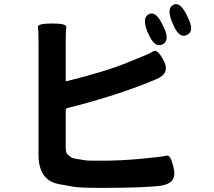

<svg xmlns="http://www.w3.org/2000/svg" viewBox="-20 -869 1040 932"><path d="M472 43Q372 43 341 38Q304 32 267 25Q167 7 167 -118V-663Q167 -719 164 -737Q161 -755 233 -755Q305 -755 302 -737Q299 -719 299 -663V-479Q299 -474 304 -475Q502 -524 610 -570Q645 -585 681 -599Q703 -607 724 -620Q745 -633 776 -572Q807 -511 735 -483L691 -465Q521 -398 309 -345Q299 -343 299 -333V-158Q299 -127 307 -120.5Q315 -114 321.5 -108Q328 -102 346 -98.5Q364 -95 400 -90Q409 -89 480 -89Q564 -89 662 -98Q770 -108 789.5 -113.5Q809 -119 824 -49Q839 20 763 32Q687 43 472 43ZM768 -653Q729 -636 700 -706L696 -714Q668 -782 702 -800Q736 -818 769 -749L774 -739Q807 -671 768 -653ZM887 -699Q849 -681 820 -751L816 -760Q788 -827 820 -845Q853 -864 887 -795L892 -784Q926 -717 887 -699Z"/></svg>

Font: Resource Han Rounded KR
Style: Bold
Weight: 700
Designer: Cyano Hao (round all glyphs); Ryoko NISHIZUKA 西塚涼子 (kana, bopomofo & ideographs); Paul D. Hunt (Latin, Greek & Cyrillic)
Foundry: Cyano Hao
Version: 0.990